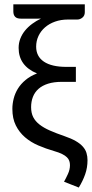

<svg xmlns="http://www.w3.org/2000/svg" viewBox="-20 -695 417 871"><path d="M364.7 -639.6Q364.7 -624 354 -615.2Q343.3 -606.4 330.6 -606.4H288.6Q256.3 -606.4 229.7 -596.9Q203.1 -587.4 184.1 -570.8Q165 -554.2 154.5 -531.7Q144 -509.3 144 -483.4Q144 -439 179.2 -415.3Q214.4 -391.6 281.2 -391.6H324.2V-323.7H260.7Q224.6 -323.7 198.2 -315.4Q171.9 -307.1 154.8 -292Q137.7 -276.9 129.4 -255.6Q121.1 -234.4 121.1 -209Q121.1 -182.6 130.6 -163.8Q140.1 -145 159.2 -130.1Q178.2 -115.2 206.5 -102.8Q234.9 -90.3 272 -77.6Q303.2 -66.9 323.5 -55.2Q343.8 -43.5 355.7 -30Q367.7 -16.6 372.3 -1.2Q377 14.2 377 31.7Q377 65.9 366.2 96.2Q355.5 126.5 337.4 155.8L270.5 129.4Q279.3 113.8 288.3 94Q297.4 74.2 297.4 54.2Q297.4 43.9 294.4 35.2Q291.5 26.4 283.7 18.6Q275.9 10.7 261.7 3.7Q247.6 -3.4 225.1 -9.8Q188 -20.5 153.8 -35.2Q119.6 -49.8 93.5 -72.3Q67.4 -94.7 51.8 -126Q36.1 -157.2 36.1 -201.2Q36.1 -223.6 42 -247.3Q47.9 -271 61 -292.5Q74.2 -314 95.7 -332Q117.2 -350.1 147.9 -361.8Q106.4 -378.9 85.4 -408Q64.5 -437 64.5 -477.5Q64.5 -500 72.3 -520Q80.1 -540 93.8 -556.6Q107.4 -573.2 126 -586.9Q144.5 -600.6 166 -610.8Q159.2 -610.4 152.1 -610.4Q145 -610.4 137.7 -610.4H75.2Q56.6 -610.4 48.6 -618.9Q40.5 -627.4 40.5 -643.1V-675.3H364.7Z"/></svg>

Font: Carlito
Style: Regular
Weight: 400
Designer: Lukasz Dziedzic
Foundry: tyPoland Lukasz Dziedzic
Version: Version 1.104